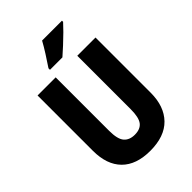

<svg xmlns="http://www.w3.org/2000/svg" viewBox="-268 -1045 1169 1169"><g transform="rotate(-45 316.0 -460.5)"><path d="M566 -239Q566 -122 502 -56Q438 10 314 10Q194 10 130.5 -54Q67 -118 67 -238V-714H223V-254Q223 -182 247 -154Q271 -126 317 -126Q365 -126 387 -154.5Q409 -183 409 -255V-714H566ZM494 -921Q478 -903 450.5 -875.5Q423 -848 392.5 -820Q362 -792 338 -771H231V-784Q256 -821 280.5 -859.5Q305 -898 323 -931H494Z"/></g></svg>

Font: Noto Sans Tamil Condensed ExtraBold
Style: Regular
Weight: 800
Width: 3
Designer: Jelle Bosma - Monotype Design Team
Foundry: Monotype Imaging Inc.
Version: Version 2.004; ttfautohint (v1.8.4.7-5d5b)